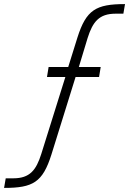

<svg xmlns="http://www.w3.org/2000/svg" viewBox="-46 -720 632 940"><path d="M333 -536 288 -392H192L184 -343H274L156 34C131 113 100 153 19 153H-18L-26 200C115 200 163 173 206 36L324 -343H439L447 -392H340L383 -534C408 -613 439 -653 520 -653H558L566 -700C424 -700 376 -672 333 -536Z"/></svg>

Font: Arthouse Owned Light
Style: Italic
Weight: 300
Italic angle: -10°
Designer: Jeremy Tribby
Foundry: Tribby Type
Version: Version 1.000;PS 001.000;hotconv 1.0.88;makeotf.lib2.5.64775